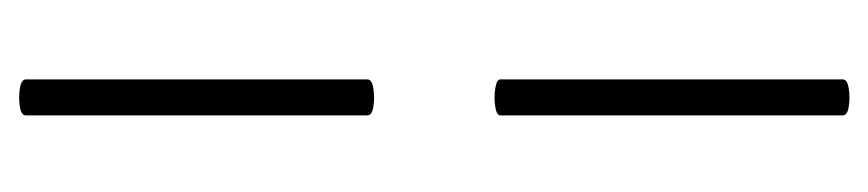

<svg xmlns="http://www.w3.org/2000/svg" viewBox="-386 -392 940 208"><g transform="rotate(90 84.0 -288.0)"><path d="M66 154V-216Q66 -221 76 -222.5Q86 -224 95.5 -222.5Q105 -221 105 -216V154Q105 159 95.5 160.5Q86 162 76 160.5Q66 159 66 154ZM66 -360V-731Q66 -736 76 -737.5Q86 -739 95.5 -737.5Q105 -736 105 -731V-360Q105 -356 95.5 -354.5Q86 -353 76 -354.5Q66 -356 66 -360Z"/></g></svg>

Font: Cormorant Infant Light
Style: Regular
Weight: 400
Version: Version 4.001